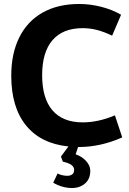

<svg xmlns="http://www.w3.org/2000/svg" viewBox="-20 -738 655 974"><path d="M438 127.9Q438 169.9 411.4 192.9Q384.8 215.8 345.2 215.8Q296.4 215.8 250 189L272 142.1Q280.8 147 294.4 150.4Q308.1 153.8 320.8 153.8Q336.9 153.8 346.4 146.5Q356 139.2 356 124Q356 108.9 342.5 98.9Q329.1 88.9 298.8 82L289.1 56.2L327.1 4.9Q187 -9.3 112.1 -101.6Q37.1 -193.8 37.1 -354Q37.1 -466.8 78.1 -548.8Q119.1 -630.9 196.5 -674.3Q273.9 -717.8 381.8 -717.8Q438 -717.8 493.9 -703.4Q549.8 -689 594.2 -663.1L548.8 -557.1Q506.8 -577.1 471.4 -586.2Q436 -595.2 399.9 -595.2Q298.8 -595.2 246.3 -534.2Q193.8 -473.1 193.8 -356.9Q193.8 -238.8 246.3 -178Q298.8 -117.2 399.9 -117.2Q478 -117.2 563 -152.8L600.1 -41Q490.2 7.8 379.9 7.8H376L363.8 44.9Q395 55.2 416.5 78.6Q438 102.1 438 127.9Z"/></svg>

Font: Sarala
Style: Bold
Weight: 700
Designer: Andres Torresi
Foundry: Huerta Tipografica
Version: Version 1.004;PS 001.003;hotconv 1.0.70;makeotf.lib2.5.58329